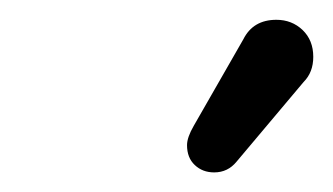

<svg xmlns="http://www.w3.org/2000/svg" viewBox="-20 -726 335 193"><path d="M168 -580.1Q168 -587.9 174.8 -599.6L224.6 -686.5Q234.4 -706.1 257.8 -706.1Q273.4 -706.1 284.2 -695.8Q294.9 -685.5 294.9 -668.9Q294.9 -653.3 285.2 -643.6L217.8 -563.5Q209 -552.7 195.3 -552.7Q183.6 -552.7 175.8 -560.1Q168 -567.4 168 -580.1Z"/></svg>

Font: jf-openhuninn-2.1
Style: Regular
Weight: 400
Designer: [Kosugi Maru]
Designed by MOTOYA      

[Varela Round]
Joe Prince (Latin component); Avraham Cornfeld (Hebrew component)
Foundry: justfont Co., Ltd.
Version: 2.1